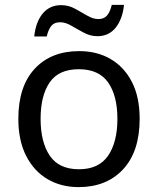

<svg xmlns="http://www.w3.org/2000/svg" viewBox="-20 -755 645 785"><path d="M551 -269Q551 -136 483.5 -63Q416 10 301 10Q230 10 174.5 -22.5Q119 -55 87 -117.5Q55 -180 55 -269Q55 -402 122 -474Q189 -546 304 -546Q377 -546 432.5 -513.5Q488 -481 519.5 -419.5Q551 -358 551 -269ZM146 -269Q146 -174 183.5 -118.5Q221 -63 303 -63Q384 -63 422 -118.5Q460 -174 460 -269Q460 -364 422 -418Q384 -472 302 -472Q220 -472 183 -418Q146 -364 146 -269ZM120 -606Q126 -665 154.5 -699.5Q183 -734 230 -734Q260 -734 286.5 -719.5Q313 -705 337 -691Q361 -677 382 -677Q405 -677 417.5 -691.5Q430 -706 437 -735H487Q481 -677 453 -642Q425 -607 378 -607Q350 -607 323.5 -621Q297 -635 272.5 -649.5Q248 -664 226 -664Q202 -664 190 -649.5Q178 -635 171 -606Z"/></svg>

Font: Noto Sans Samaritan
Style: Regular
Weight: 400
Designer: Monotype Design Team
Foundry: Monotype Imaging Inc.
Version: Version 2.001; ttfautohint (v1.8.4.7-5d5b)